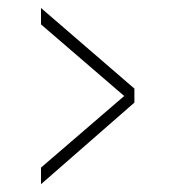

<svg xmlns="http://www.w3.org/2000/svg" viewBox="-20 -508 432 480"><path d="M82.5 -47.5V-89L290.5 -268L82.5 -447V-488L316 -286.5V-251.5Z"/></svg>

Font: Imbue Thin 10pt
Style: Regular
Weight: 400
Version: Version 1.102